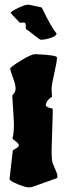

<svg xmlns="http://www.w3.org/2000/svg" viewBox="-20 -768 288 826"><path d="M80 -671 66 -670H65Q65 -671 45.5 -691Q26 -711 26 -713Q26 -718 56.5 -733Q87 -748 103 -748Q158 -737 160 -735Q204 -644 223 -625V-624Q223 -613 198.5 -605Q174 -597 156 -597Q151 -597 123.5 -619.5Q96 -642 92 -642Q91 -642 91 -647V-657Q91 -666 88.5 -668.5Q86 -671 80 -671ZM207 -285 202 -123Q202 -76 207 -65Q227 -21 227 -12Q227 -3 226 -2Q225 -1 203 6Q132 31 124 34.5Q116 38 102.5 38Q89 38 55 24Q21 10 21 2L35 -119Q35 -122 48 -129Q61 -136 61 -143Q61 -150 47.5 -160Q34 -170 34 -172V-173Q40 -196 40 -237L33 -356Q33 -358 40 -366Q47 -374 47 -389Q47 -404 35.5 -434.5Q24 -465 24 -473Q24 -479 69 -507Q114 -535 132 -535Q225 -531 225 -521Q225 -502 213.5 -452.5Q202 -403 202 -385.5Q202 -368 204 -352Q177 -335 177 -313Q189 -302 205 -302Q207 -302 207 -285Z"/></svg>

Font: Piedra
Style: Regular
Weight: 400
Designer: Angel Koziupa & Ale Paul
Foundry: Angel Koziupa and Alejandro Paul
Version: Version 1.000